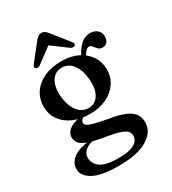

<svg xmlns="http://www.w3.org/2000/svg" viewBox="-222 -809 1057 1178"><g transform="rotate(-30 306.0 -220.0)"><path d="M356 -29.5Q294.5 -41 262.2 -49.8Q230 -58.5 218.2 -67.2Q206.5 -76 206.5 -87.5Q206.5 -97.5 214.5 -106.2Q222.5 -115 237 -122L225.5 -128Q178 -122 151 -109Q124 -96 113 -79.2Q102 -62.5 102 -44Q102 -19 117 -0.8Q132 17.5 172.5 31.5Q213 45.5 289 58Q346 67 378 77.8Q410 88.5 423 102.2Q436 116 436 134.5Q436 158 420.2 175Q404.5 192 372.2 201Q340 210 289.5 210Q199.5 210 162.2 183Q125 156 125 112.5Q125 85.5 149.2 64.2Q173.5 43 219.5 36.5L209 24.5Q111.5 34.5 71 64.5Q30.5 94.5 30.5 140Q30.5 189 87.8 220.5Q145 252 269.5 252Q400.5 252 470.2 209.8Q540 167.5 540 101Q540 65 522.2 40Q504.5 15 464.2 -2Q424 -19 356 -29.5ZM387.5 -423 419 -417Q434 -443.5 445.8 -458.5Q457.5 -473.5 473 -473.5Q483 -473.5 489.8 -466.2Q496.5 -459 503 -450Q509.5 -441 519 -433.8Q528.5 -426.5 544 -426.5Q565.5 -426.5 577.2 -441.2Q589 -456 589 -480.5Q589 -508.5 569 -525.5Q549 -542.5 519.5 -542.5Q484 -542.5 455.5 -518.2Q427 -494 404 -450ZM498.5 -299Q498.5 -349.5 471.8 -390.8Q445 -432 396 -456.5Q347 -481 279 -481Q209.5 -481 157.2 -456.8Q105 -432.5 76.2 -389.8Q47.5 -347 47.5 -291Q47.5 -240 75.5 -199.2Q103.5 -158.5 154.8 -135.2Q206 -112 275.5 -112Q340 -112 390.5 -136Q441 -160 469.8 -202Q498.5 -244 498.5 -299ZM261.5 -445.5Q312.5 -446 343 -400.8Q373.5 -355.5 376 -282Q378 -221 353.2 -184.5Q328.5 -148 284 -147.5Q251.5 -147.5 226.2 -167.8Q201 -188 186 -225.2Q171 -262.5 169 -313.5Q168 -352.5 178.8 -382Q189.5 -411.5 211 -428.5Q232.5 -445.5 261.5 -445.5ZM286.5 -623.5H236.5L369 -525Q378 -519 386.2 -518.8Q394.5 -518.5 400 -522.5Q404.5 -526.5 404.8 -533.2Q405 -540 398 -548.5L302.5 -668.5Q292.5 -680 283.8 -686.2Q275 -692.5 262 -692.5Q248.5 -692.5 239.2 -686.2Q230 -680 220 -668.5L125 -548.5Q118 -540 118 -533.2Q118 -526.5 123 -522.5Q128.5 -518.5 136.8 -518.8Q145 -519 154 -525Z"/></g></svg>

Font: Fraunces Medium
Style: Regular
Weight: 500
Version: Version 1.000;[b76b70a41]